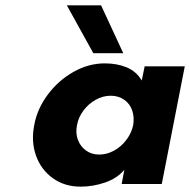

<svg xmlns="http://www.w3.org/2000/svg" viewBox="-20 -688 711 718"><path d="M108 -220Q119 -281 158.5 -334Q198 -387 254.5 -419Q311 -451 372 -451Q418 -451 454 -436Q490 -421 510 -387L521 -440H671L585 0H435L445 -53Q418 -21 373 -5.5Q328 10 282 10Q221 10 177 -22Q133 -54 114.5 -106.5Q96 -159 108 -220ZM478 -220Q483 -249 474.5 -274.5Q466 -300 444.5 -315Q423 -330 394 -330Q365 -330 338 -315Q311 -300 292 -274.5Q273 -249 268 -220Q262 -191 271 -166Q280 -141 301 -125.5Q322 -110 351 -110Q380 -110 407 -125Q434 -140 453 -165.5Q472 -191 478 -220ZM230 -668H358L441 -489H329Z"/></svg>

Font: Teachers[wght] Italic
Style: Regular
Weight: 400
Designer: Alfredo Marco Pradil & Chank Diesel
Version: Version 1.000;Glyphs 3.1.2 (3151)